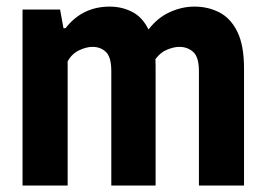

<svg xmlns="http://www.w3.org/2000/svg" viewBox="-20 -576 824 596"><path d="M50 0V-546.5H166.5L177 -488.5H183.5Q235.5 -555.5 320.5 -555.5Q358.5 -555.5 390.2 -539.2Q422 -523 441 -484.5Q469 -521 506.8 -538.2Q544.5 -555.5 583.5 -555.5Q626.5 -555.5 661.5 -537.2Q696.5 -519 717 -477Q737.5 -435 737.5 -363V0H597.5V-355.5Q597.5 -398.5 580 -414.5Q562.5 -430.5 536.5 -430.5Q520 -430.5 499 -422Q478 -413.5 462.5 -392.5Q463 -382 463 -371V0H325.5V-355.5Q325.5 -398.5 309 -414.5Q292.5 -430.5 267 -430.5Q248.5 -430.5 226.2 -420.2Q204 -410 190 -386V0Z"/></svg>

Font: Encode Sans Condensed
Style: Bold
Weight: 700
Width: 3
Designer: Multiple Designers
Foundry: Impallari Type
Version: Version 3.000; ttfautohint (v1.8.3) -l 8 -r 50 -G 200 -x 14 